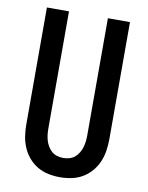

<svg xmlns="http://www.w3.org/2000/svg" viewBox="-84 -796 668 865"><g transform="rotate(10 250.0 -363.5)"><path d="M250 8Q223 8 196.5 2.5Q170 -3 147 -16.5Q124 -30 106.5 -50.5Q89 -71 78.5 -95.5Q68 -120 64 -146.5Q60 -173 60 -200V-735H161V-200Q161 -186 162.5 -172Q164 -158 168 -144.5Q172 -131 179.5 -118.5Q187 -106 197.5 -97Q208 -88 222 -84Q236 -80 250 -80Q264 -80 278 -84Q292 -88 302.5 -97Q313 -106 320.5 -118.5Q328 -131 332 -144.5Q336 -158 337.5 -172Q339 -186 339 -200V-735H440V-200Q440 -173 436 -146.5Q432 -120 421.5 -95.5Q411 -71 393.5 -50.5Q376 -30 353 -16.5Q330 -3 303.5 2.5Q277 8 250 8Z"/></g></svg>

Font: iosevka_custom_sans_ss08 SmBd
Style: Regular
Weight: 600
Designer: Belleve Invis
Foundry: Belleve Invis
Version: Version 10.3.0; ttfautohint (v1.8.3)